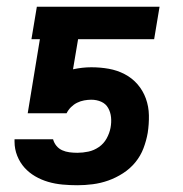

<svg xmlns="http://www.w3.org/2000/svg" viewBox="-20 -540 540 568"><path d="M209 8Q187 8 165 6Q143 4 122.5 -2Q102 -8 84 -18.5Q66 -29 52.5 -44Q39 -59 31 -79Q23 -99 23 -121V-128H137Q140 -117 147 -108.5Q154 -100 164 -95.5Q174 -91 185.5 -89.5Q197 -88 209 -88Q225 -88 241.5 -91.5Q258 -95 272.5 -105Q287 -115 295.5 -130.5Q304 -146 307 -162Q310 -178 308.5 -193Q307 -208 300 -220.5Q293 -233 279.5 -239Q266 -245 250 -245Q240 -245 229 -243Q218 -241 208 -236Q198 -231 190 -223Q182 -215 177 -205H62L98 -424H73L89 -520H452L436 -424H211L196 -335Q210 -338 223.5 -339.5Q237 -341 250 -341Q277 -341 302 -336.5Q327 -332 349 -320.5Q371 -309 387 -290.5Q403 -272 411.5 -248.5Q420 -225 420.5 -199Q421 -173 417 -147Q413 -124 404.5 -101.5Q396 -79 380.5 -60Q365 -41 344 -27.5Q323 -14 300.5 -6Q278 2 254.5 5Q231 8 209 8Z"/></svg>

Font: Iosevka SS04 Oblique
Style: Bold
Weight: 700
Italic angle: -9°
Monospace: yes
Designer: Belleve Invis
Foundry: Belleve Invis
Version: Version 19.0.0; ttfautohint (v1.8.4)